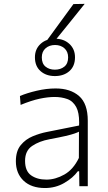

<svg xmlns="http://www.w3.org/2000/svg" viewBox="-20 -962 557 992"><path d="M212.5 9.5Q142 9.5 102 -28.2Q62 -66 62 -129Q62 -181.5 87 -212Q112 -242.5 148.8 -257.8Q185.5 -273 221 -280L388.5 -313.5Q389 -321.5 389 -329Q389 -380.5 374 -408.5Q357 -440 327.2 -450.5Q297.5 -461 262 -461Q227.5 -461 185 -452Q142.5 -443 86.5 -420L83 -466Q119.5 -481.5 169.8 -493.2Q220 -505 267.5 -505Q343.5 -505 388.5 -465.8Q433.5 -426.5 433.5 -338.5V0H390L389 -77H382Q357.5 -43 312.2 -16.8Q267 9.5 212.5 9.5ZM220 -34Q266 -34 312.5 -60.2Q359 -86.5 387.5 -146L388 -281.5Q379 -277 364 -271.8Q349 -266.5 319 -259.5Q289 -252.5 235.5 -242.5Q183.5 -233 146.5 -208.2Q109.5 -183.5 109.5 -131Q109.5 -78 140.8 -56Q172 -34 220 -34ZM263.5 -569Q218.5 -569 189.5 -594.5Q160.5 -620 160.5 -666Q160.5 -708.5 189.5 -735.2Q218.5 -762 264.5 -762Q309.5 -762 338.5 -735.2Q367.5 -708.5 367.5 -666Q367.5 -620 338.5 -594.5Q309.5 -569 263.5 -569ZM263.5 -602Q293 -602 312.5 -617.8Q332 -633.5 332 -665.5Q332 -695.5 312.8 -712.5Q293.5 -729.5 264.5 -729.5Q235 -729.5 215.5 -712.5Q196 -695.5 196 -665.5Q196 -633.5 215.2 -617.8Q234.5 -602 263.5 -602ZM217.5 -746.5Q253 -795.5 289 -844.5Q324.5 -893 359.5 -941L417.5 -942Q378 -892.5 339 -844.2Q300 -796 261 -748Z"/></svg>

Font: Heraclito ExtraLight
Style: Regular
Weight: 200
Designer: Kostas Bartsokas (font) & Cristiano Sobral (main changes)
Foundry: Kostas Bartsokas (font) & Cristiano Sobral (main changes)
Version: Version 1.00;July 8, 2020;FontCreator 13.0.0.2655 64-bit